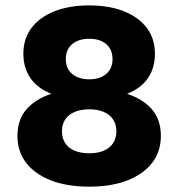

<svg xmlns="http://www.w3.org/2000/svg" viewBox="-20 -688 667 718"><path d="M313.3 -667.8Q388.2 -667.8 443.3 -645.9Q498.4 -623.9 528.9 -583.7Q559.4 -543.4 559.4 -487Q559.4 -434.2 533.4 -396Q507.4 -357.8 456.2 -337.8V-336.8Q515.8 -317 548.7 -278.5Q581.6 -240 581.6 -179.8Q581.6 -121.6 549.2 -79.4Q516.8 -37.2 457 -13.6Q397.2 10 313.4 10Q230 10 170 -13.6Q110 -37.2 77.6 -79.4Q45.2 -121.6 45.2 -179.8Q45.2 -239.6 78.2 -278.3Q111.2 -317 171 -336.9V-337.8Q120.8 -357.4 94.1 -395.6Q67.4 -433.8 67.4 -487Q67.4 -543.4 97.8 -583.7Q128.3 -623.9 183.9 -645.9Q239.5 -667.8 313.3 -667.8ZM313.7 -543Q273.6 -543 249.8 -522.9Q226 -502.8 226 -467Q226 -431.8 249.9 -411.6Q273.8 -391.4 313.7 -391.4Q353.6 -391.4 377.2 -411.5Q400.8 -431.6 400.8 -466.7Q400.8 -502.6 377.6 -522.8Q354.4 -543 313.7 -543ZM313.6 -114.8Q345.6 -114.8 368.3 -124.5Q391 -134.2 403.1 -152.9Q415.2 -171.7 415.2 -196.9Q415.2 -222.8 402.9 -241.3Q390.6 -259.8 367.9 -269.5Q345.2 -279.2 313.7 -279.2Q282.8 -279.2 259.5 -269.5Q236.2 -259.8 223.9 -241.2Q211.6 -222.6 211.6 -196.8Q211.6 -171.8 223.7 -153Q235.8 -134.2 259 -124.5Q282.2 -114.8 313.6 -114.8Z"/></svg>

Font: Work Sans
Style: Regular
Weight: 400
Designer: Wei Huang
Foundry: Wei Huang
Version: Version 2.006; ttfautohint (v1.8.1.43-b0c9)